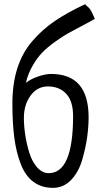

<svg xmlns="http://www.w3.org/2000/svg" viewBox="-20 -866 499 930"><path d="M105.5 -464.8Q128.9 -483.4 164.6 -495.6Q200.2 -507.8 227.5 -507.8Q409.2 -507.8 409.2 -297.9Q409.2 -252.9 402.3 -202.6Q395.5 -152.3 378.4 -92.8Q361.3 -33.2 324.7 5.4Q288.1 43.9 236.3 43.9Q180.7 43.9 141.6 14.6Q102.5 -14.6 80.6 -71.3Q58.6 -127.9 49.3 -198.7Q40 -269.5 40 -364.3Q40 -460 64 -535.2Q87.9 -610.4 136.7 -667Q185.5 -723.6 246.1 -764.6Q306.6 -805.7 392.6 -845.7Q398.4 -837.9 405.8 -832.5Q413.1 -827.1 419.4 -816.4Q425.8 -805.7 439.5 -774.4Q420.9 -763.7 379.9 -742.2Q338.9 -720.7 311.5 -705.6Q284.2 -690.4 246.6 -663.6Q209 -636.7 184.1 -610.8Q159.2 -585 137.2 -546.4Q115.2 -507.8 105.5 -464.8ZM334 -303.7Q334 -376 300.8 -411.6Q267.6 -447.3 211.9 -447.3Q160.2 -447.3 127.9 -402.8Q95.7 -358.4 95.7 -294.9Q95.7 -256.8 102.1 -213.9Q108.4 -170.9 121.6 -127.4Q134.8 -84 159.7 -55.7Q184.6 -27.3 215.8 -27.3Q334 -27.3 334 -303.7Z"/></svg>

Font: Neucha
Style: Regular
Weight: 400
Designer: Jovanny Lemonad
Foundry: Jovanny Lemonad
Version: Version 001.001